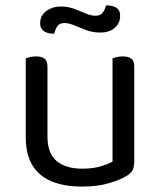

<svg xmlns="http://www.w3.org/2000/svg" viewBox="-20 -675 591 708"><path d="M75 -169V-260H155V-173Q155 -109 189 -81Q223 -53 283 -53Q323 -53 351 -61.5Q379 -70 395 -79V-260H475V-82Q475 -61 469.5 -48.5Q464 -36 443 -24Q421 -11 380 1Q339 13 282 13Q216 13 169.5 -6.5Q123 -26 99 -66.5Q75 -107 75 -169ZM475 -208H395V-460Q400 -462 410.5 -464.5Q421 -467 432 -467Q454 -467 464.5 -458.5Q475 -450 475 -430ZM155 -208H75V-460Q80 -462 90.5 -464.5Q101 -467 113 -467Q134 -467 144.5 -458.5Q155 -450 155 -430ZM203 -651Q231 -651 253.5 -642.5Q276 -634 295.5 -625.5Q315 -617 332 -617Q350 -617 358.5 -628Q367 -639 371 -655H377Q395 -655 409 -646.5Q423 -638 423 -617Q423 -589 403 -572Q383 -555 350 -555Q322 -555 298 -564Q274 -573 254 -581.5Q234 -590 218 -590Q200 -590 192 -579Q184 -568 180 -551H174Q156 -551 142 -560Q128 -569 128 -589Q128 -609 138.5 -622.5Q149 -636 166.5 -643.5Q184 -651 203 -651Z"/></svg>

Font: Baloo Tammudu 2
Style: Regular
Weight: 400
Designer: Maithili Shingre, Omkar Shende and Ek Type
Foundry: Ek Type
Version: Version 1.700